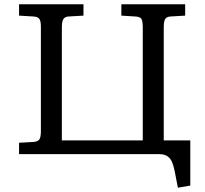

<svg xmlns="http://www.w3.org/2000/svg" viewBox="-20 -720 959 897"><path d="M811 157 796 79Q791 54 783.5 36.5Q776 19 761.5 9.5Q747 0 722 0H69V-53L138 -57Q158 -59 164.5 -69.5Q171 -80 171 -108V-596Q171 -621 164 -631.5Q157 -642 135 -643L69 -647V-700H370V-647L301 -643Q284 -642 276.5 -631.5Q269 -621 269 -592V-64H647V-596Q647 -616 642 -629Q637 -642 611 -643L547 -647V-700H845V-647L777 -643Q759 -642 752 -631.5Q745 -621 745 -592V-64H869V147Z"/></svg>

Font: Literata Variable Black
Style: Regular
Weight: 900
Designer: Latin by Veronika Burian and Jose Scaglione. Greek by Irene Vlachou. Cyrillic by Vera Evstafieva.
Foundry: TypeTogether
Version: Version 3.021